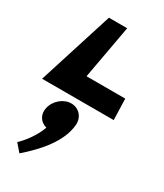

<svg xmlns="http://www.w3.org/2000/svg" viewBox="-274 -676 1099 1284"><g transform="rotate(30 275.5 -34.5)"><path d="M310 -577H169L-14 0H539L534 -163H235ZM238 45C298 45 342 93 336 157C324 289 214 413 104 508L54 450C54 450 139 372 174 269C124 256 95 211 107 157C121 93 180 45 238 45Z"/></g></svg>

Font: Hussar Milosc
Style: Bold
Weight: 700
Foundry: Cannot Into Space Fonts
Version: Version 1.02